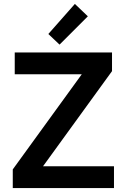

<svg xmlns="http://www.w3.org/2000/svg" viewBox="-20 -957 645 977"><path d="M45 0V-95L396 -579H55V-690H550V-595L199 -111H560V0ZM226 -784 361 -937 427 -874 283 -730Z"/></svg>

Font: Oxanium ExtraLight SemiBold
Style: Regular
Weight: 600
Version: Version 2.000